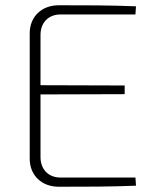

<svg xmlns="http://www.w3.org/2000/svg" viewBox="-20 -710 593 730"><path d="M210 -35C164 -35 134 -66 134 -113V-351L454 -352V-385L134 -386V-577C134 -624 164 -655 210 -655H495L497 -686C401 -690 301 -690 203 -690C138 -690 93 -646 93 -584V-106C93 -44 138 0 203 0C301 0 401 0 497 -4L495 -35Z"/></svg>

Font: Exo 2 Extra Light
Style: Regular
Weight: 250
Designer: Natanael Gama
Version: Version 1.001;PS 001.001;hotconv 1.0.88;makeotf.lib2.5.64775